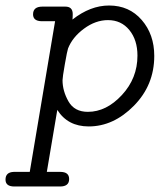

<svg xmlns="http://www.w3.org/2000/svg" viewBox="-36 -455 581 697"><path d="M-16 197Q-16 170 14 169H72L164 -378H114Q84 -379 84 -403Q84 -431 118 -431H201Q228 -431 228 -404Q228 -391 227 -384Q292 -435 360 -435Q433 -435 478.5 -382.5Q524 -330 524 -252Q524 -146 450 -71Q376 4 286 4Q210 4 172 -56L134 169H183Q215 169 215 195Q215 222 182 222H16Q-16 222 -16 197ZM191 -164Q191 -125 212.5 -87Q234 -49 283 -49Q350 -49 406.5 -110Q463 -171 463 -253Q463 -310 433.5 -346Q404 -382 356 -382Q311 -382 269 -351Q227 -320 211 -279Q208 -271 199.5 -222.5Q191 -174 191 -164Z"/></svg>

Font: CMU Typewriter Text
Style: LightOblique
Weight: 200
Italic angle: -9.46001°
Version: Version 0.7.0